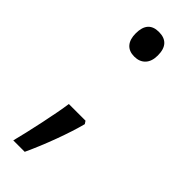

<svg xmlns="http://www.w3.org/2000/svg" viewBox="-229 -572 724 724"><g transform="rotate(45 133.0 -210.0)"><path d="M170.9 -116.2 178.2 -105Q165.5 -56.2 141.6 8.5Q117.7 73.2 91.8 128.9H30.8Q43.9 78.1 59.8 3.4Q75.7 -71.3 82 -116.2ZM71.8 -482.9Q71.8 -548.8 129.9 -548.8Q189.9 -548.8 189.9 -482.9Q189.9 -451.2 173.8 -434.1Q157.7 -417 129.9 -417Q101.6 -417 86.7 -434.1Q71.8 -451.2 71.8 -482.9Z"/></g></svg>

Font: HunimalSansv1.5
Style: Regular
Weight: 400
Foundry: Ascender Corporation
Version: Version 1.10